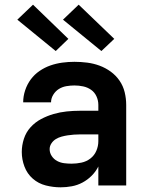

<svg xmlns="http://www.w3.org/2000/svg" viewBox="-20 -792 640 820"><path d="M239 8Q207 8 175.5 0Q144 -8 120 -29Q96 -50 84.5 -80.5Q73 -111 73 -143Q73 -171 82 -199Q91 -227 110.5 -248.5Q130 -270 155.5 -283.5Q181 -297 208.5 -305Q236 -313 264.5 -316Q293 -319 322 -319H400V-344Q400 -363 392 -380.5Q384 -398 369 -408.5Q354 -419 335.5 -423Q317 -427 298 -427Q281 -427 263.5 -424Q246 -421 231.5 -412Q217 -403 207.5 -387.5Q198 -372 198 -355H79Q79 -381 87.5 -406.5Q96 -432 111.5 -453Q127 -474 149 -489Q171 -504 195.5 -512.5Q220 -521 246 -524.5Q272 -528 298 -528Q325 -528 352.5 -524.5Q380 -521 405.5 -511.5Q431 -502 453 -486Q475 -470 490.5 -447.5Q506 -425 512.5 -398Q519 -371 519 -344V0H400V-81Q389 -59 371.5 -41.5Q354 -24 332.5 -12.5Q311 -1 287 3.5Q263 8 239 8ZM286 -93Q307 -93 328 -97.5Q349 -102 366 -115Q383 -128 391.5 -148Q400 -168 400 -189V-218H322Q309 -218 295.5 -217Q282 -216 269 -214Q256 -212 243 -208.5Q230 -205 218.5 -198Q207 -191 199.5 -179.5Q192 -168 192 -155Q192 -139 201 -125.5Q210 -112 224 -104.5Q238 -97 254 -95Q270 -93 286 -93ZM413 -574 249 -708 316 -772 468 -626ZM218 -574 54 -708 121 -772 272 -626Z"/></svg>

Font: Iosevka Fixed Extended
Style: Bold
Weight: 700
Width: 7
Monospace: yes
Designer: Belleve Invis
Foundry: Belleve Invis
Version: Version 24.1.1; ttfautohint (v1.8.4)